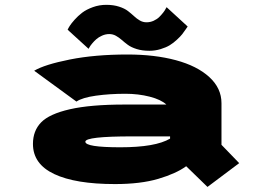

<svg xmlns="http://www.w3.org/2000/svg" viewBox="-20 -732 1090 775"><path d="M583 -527Q554 -527 531.8 -534Q509.5 -541 496 -551Q482.5 -561 471.5 -570.8Q460.5 -580.5 448 -587.5Q435.5 -594.5 421 -594.5Q406 -594.5 392 -588.2Q378 -582 368.5 -573.5Q359 -565 351.8 -556.2Q344.5 -547.5 341 -541L337.5 -535L253 -612Q255.5 -618 261.5 -627.5Q267.5 -637 281.2 -652.5Q295 -668 311.8 -680.8Q328.5 -693.5 354.5 -703Q380.5 -712.5 409 -712.5Q438 -712.5 460.5 -705.2Q483 -698 496.5 -687.5Q510 -677 521 -666.8Q532 -656.5 544.5 -649.2Q557 -642 571.5 -642Q586.5 -642 600.2 -648.2Q614 -654.5 623 -663.5Q632 -672.5 639 -681.5Q646 -690.5 649 -697L652.5 -703L737.5 -625Q737 -624.5 729.8 -613.8Q722.5 -603 715.5 -594Q708.5 -585 694.2 -571.8Q680 -558.5 665.2 -549.5Q650.5 -540.5 628.5 -533.8Q606.5 -527 583 -527ZM494.5 -512Q604.5 -512 690 -489Q775.5 -466 824.8 -421Q874 -376 874 -315.5V-147.5L945.5 -73.5L817.5 22.5L731.5 -61Q691 -31.5 619.2 -10.2Q547.5 11 444 11Q284.5 11 198.8 -29.5Q113 -70 113 -151Q113 -204 146 -238Q179 -272 262 -291Q345 -310 483 -310H651.5Q630 -330 584.2 -341.8Q538.5 -353.5 486.5 -353.5Q422.5 -353.5 367.2 -345.8Q312 -338 288.5 -322L118 -446.5Q160 -471.5 261.8 -491.8Q363.5 -512 494.5 -512ZM666.5 -172.5V-181.5H514Q324.5 -181.5 324.5 -160Q324.5 -137.5 466 -137.5Q607.5 -137.5 666.5 -172.5Z"/></svg>

Font: League Mono Extended ExtraBold
Style: Regular
Weight: 800
Width: 9
Designer: Tyler Finck
Foundry: The League of Moveable Type / Tyler Finck
Version: Version 2.210